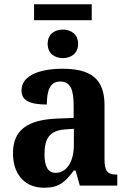

<svg xmlns="http://www.w3.org/2000/svg" viewBox="-20 -872 601 902"><path d="M140 -777H411V-852H140ZM276 -599C311 -599 347 -619 347 -666C347 -713 311 -733 276 -733C238 -733 204 -713 204 -666C204 -619 238 -599 276 -599ZM187 10C258 10 286 -17 327 -71H335L355 0H531V-52H527C485 -52 471 -68 471 -123V-378C471 -503 405 -549 274 -549C167 -549 81 -518 81 -447C81 -400 119 -381 200 -381C200 -449 216 -489 263 -489C313 -489 326 -448 326 -374V-318L250 -315C110 -310 41 -261 41 -153C41 -42 106 10 187 10ZM241 -60C205 -60 189 -91 189 -148C189 -221 213 -259 286 -264L327 -267V-191C327 -112 293 -60 241 -60Z"/></svg>

Font: Noto Serif SemiCondensed
Style: Bold
Weight: 700
Width: 4
Designer: Monotype Design Team
Foundry: Monotype Imaging Inc.
Version: Version 2.015